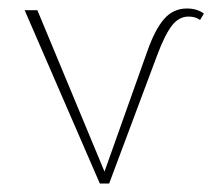

<svg xmlns="http://www.w3.org/2000/svg" viewBox="-20 -432 500 452"><path d="M460 -400 451 -385Q440 -393 424 -393Q401 -393 384.5 -371.5Q368 -350 350 -302L237 0H215L38 -408H68L226 -28L327 -312Q345 -363 366.5 -387.5Q388 -412 420 -412Q444 -412 460 -400Z"/></svg>

Font: Ysabeau Infant Extralight
Style: Regular
Weight: 200
Designer: Christian Thalmann (Catharsis Fonts)
Version: Version 0.003